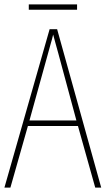

<svg xmlns="http://www.w3.org/2000/svg" viewBox="-20 -847 477 867"><path d="M410 0 332 -278H106L27 0H0L204 -715H238L437 0ZM243 -607Q237 -629 231.5 -648.5Q226 -668 220 -691Q215 -669 209 -649.5Q203 -630 197 -606L113 -303H325ZM328 -827V-803H110V-827Z"/></svg>

Font: Noto Sans Telugu Condensed Thin
Style: Regular
Weight: 100
Width: 3
Designer: Jelle Bosma - Monotype Design Team
Foundry: Monotype Imaging Inc.
Version: Version 2.005; ttfautohint (v1.8.4.7-5d5b)